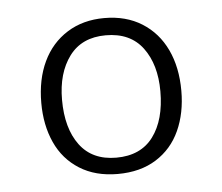

<svg xmlns="http://www.w3.org/2000/svg" viewBox="-36 -790 489 422"><g transform="rotate(-5 208.5 -579.0)"><path d="M208 -751Q256 -751 291 -729Q326 -707 344.5 -668Q363 -629 363 -577Q363 -528 345.5 -489.5Q328 -451 293 -429Q258 -407 208 -407Q159 -407 124 -429Q89 -451 71.5 -489.5Q54 -528 54 -577Q54 -629 72.5 -668Q91 -707 126 -729Q161 -751 208 -751ZM208 -713Q155 -713 127.5 -676Q100 -639 100 -580Q100 -517 127.5 -480Q155 -443 208 -443Q262 -443 289.5 -480Q317 -517 317 -580Q317 -639 289.5 -676Q262 -713 208 -713Z"/></g></svg>

Font: Libre Franklin ExtraLight
Style: Regular
Weight: 250
Designer: Pablo Impallari, Rodrigo Fuenzalida, Nhung Nguyen
Foundry: Impallari Type
Version: Version 3.000